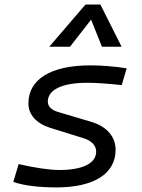

<svg xmlns="http://www.w3.org/2000/svg" viewBox="-20 -815 626 845"><path d="M228.5 9.8C394 9.8 488.8 -50.8 488.8 -155.8C488.8 -212.9 450.7 -257.8 383.3 -278.3L236.8 -321.8C207 -330.1 190.4 -346.7 190.4 -367.7C190.4 -420.4 253.4 -450.7 364.3 -450.7C402.8 -450.7 458 -446.8 515.6 -440.4L537.6 -514.2C487.3 -522.5 428.7 -527.3 377.4 -527.3C204.1 -527.3 105 -466.3 105 -359.9C105 -311 139.2 -272 200.7 -252.4L346.7 -207C382.8 -196.3 403.3 -174.3 403.3 -147.9C403.3 -96.7 344.7 -66.9 242.2 -66.9C197.3 -66.9 131.8 -76.7 62 -92.8L38.6 -14.6C80.6 1 149.4 9.8 228.5 9.8ZM421.9 -794.9H356L196.8 -609.4H288.1L380.9 -728.5L428.7 -609.4H515.1Z"/></svg>

Font: Cascadia Code PL SemiLight
Style: Italic
Weight: 350
Italic angle: -10°
Monospace: yes
Designer: Aaron Bell
Foundry: Saja Typeworks
Version: Version 2404.023